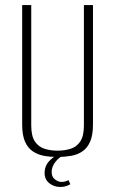

<svg xmlns="http://www.w3.org/2000/svg" viewBox="-20 -611 457 762"><path d="M208 12Q180 12 155 7.5Q130 3 110 -10.5Q90 -24 79 -49.5Q68 -75 68 -117V-591H104V-113Q104 -71 118.5 -49.5Q133 -28 157 -20.5Q181 -13 208 -13Q236 -13 260 -20.5Q284 -28 298.5 -49.5Q313 -71 313 -113V-591H349V-117Q349 -75 338 -49.5Q327 -24 307.5 -10.5Q288 3 262 7.5Q236 12 208 12ZM219 131Q194 131 175.5 116Q157 101 157 76Q157 47 176 27.5Q195 8 215 0H240Q214 13 199.5 32Q185 51 185 71Q185 91 198 101Q211 111 224 111Q234 111 241 108.5Q248 106 252 104L259 120Q253 124 243 127.5Q233 131 219 131Z"/></svg>

Font: Alumni Sans Thin ExtraLight
Style: Regular
Weight: 250
Version: Version 1.018